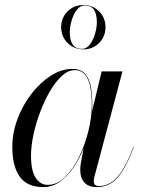

<svg xmlns="http://www.w3.org/2000/svg" viewBox="-20 -750 584 780"><path d="M228.5 -639.5Q228.5 -678 254.5 -703.8Q280.5 -729.5 318.5 -729.5Q357 -729.5 382.8 -703.8Q408.5 -678 408.5 -639.5Q408.5 -601.5 382.8 -575.5Q357 -549.5 318.5 -549.5Q280.5 -549.5 254.5 -575.5Q228.5 -601.5 228.5 -639.5ZM263.5 -619.5Q263.5 -588 274.8 -569.8Q286 -551.5 313.5 -551.5Q332 -551.5 345.5 -569.8Q359 -588 366.2 -613.2Q373.5 -638.5 373.5 -659.5Q373.5 -691 362.5 -709.2Q351.5 -727.5 323.5 -727.5Q305 -727.5 291.5 -709.2Q278 -691 270.8 -665.8Q263.5 -640.5 263.5 -619.5ZM355 -324Q355 -310.5 354 -296L355 -302.5L393 -460H477.5L363 -30Q361 -22.5 361 -14Q361 6 381.5 6Q424.5 6 457.2 -31.2Q490 -68.5 522 -153.5L523.5 -153Q491.5 -67 457.8 -28.5Q424 10 374 10Q339 10 322.5 -9Q306 -28 306 -58Q306 -74 308 -85L319.5 -147Q302 -104 277.8 -68.5Q253.5 -33 223 -11.5Q192.5 10 156.5 10Q89.5 10 59.8 -32.8Q30 -75.5 30 -152.5Q30 -210 51 -266.2Q72 -322.5 107.5 -368.5Q143 -414.5 186.2 -442.2Q229.5 -470 273.5 -470Q309.5 -470 327 -448.8Q344.5 -427.5 349.8 -394Q355 -360.5 355 -324ZM353 -324Q353 -363 347.2 -395Q341.5 -427 326.2 -446Q311 -465 283 -465Q257 -465 231.5 -441.8Q206 -418.5 183.5 -380.2Q161 -342 143.5 -295.8Q126 -249.5 116 -203Q106 -156.5 106 -117.5Q106 -56.5 124.8 -27.8Q143.5 1 174 1Q211.5 1 244 -30.5Q276.5 -62 301 -112Q325.5 -162 339.2 -218.2Q353 -274.5 353 -324Z"/></svg>

Font: Bodoni* 96pt
Style: Italic
Weight: 400
Italic angle: -13°
Version: Version 2.3